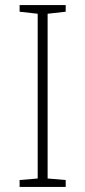

<svg xmlns="http://www.w3.org/2000/svg" viewBox="-20 -734 334 754"><path d="M238 0H57V-27L128 -33V-680L57 -688V-714H238V-688L167 -680V-33L238 -27Z"/></svg>

Font: Noto Sans Hebrew ExtraLight
Style: Regular
Weight: 250
Designer: Monotype Design Team
Foundry: Monotype Imaging Inc.
Version: Version 2.003